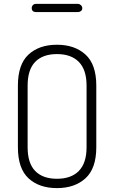

<svg xmlns="http://www.w3.org/2000/svg" viewBox="-20 -961 587 987"><path d="M164 -941H381Q389 -941 396 -934.5Q403 -928 403 -919Q403 -910 396.5 -904.5Q390 -899 381 -899H164Q154 -899 148.5 -904.5Q143 -910 143 -919Q143 -928 149 -934.5Q155 -941 164 -941ZM72 -204V-521Q72 -630 126.5 -680.5Q181 -731 273 -731Q364 -731 419.5 -680.5Q475 -630 475 -521V-204Q475 -95 419.5 -44.5Q364 6 273 6Q181 6 126.5 -44.5Q72 -95 72 -204ZM273 -683Q200 -683 161 -643Q122 -603 122 -521V-204Q122 -122 161 -82Q200 -42 273 -42Q346 -42 385.5 -82.5Q425 -123 425 -204V-521Q425 -602 385.5 -642.5Q346 -683 273 -683Z"/></svg>

Font: Dosis
Style: Regular
Weight: 400
Designer: Edgar Tolentino, Pablo Impallari, Igino Marini
Foundry: Edgar Tolentino, Pablo Impallari, Igino Marini
Version: Version 1.007;Glyphs 3.1.1 (3134)